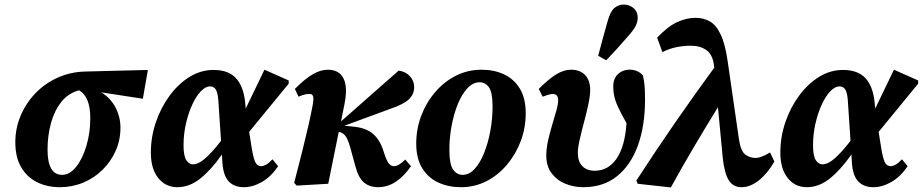

<svg xmlns="http://www.w3.org/2000/svg" viewBox="-20 -804 4037 840"><path d="M242 15Q186 15 142 -7Q98 -29 72.5 -72.5Q47 -116 47 -182Q47 -242 70 -297Q93 -352 134 -395Q175 -438 230.5 -463.5Q286 -489 351 -491L627 -498L605 -372L423 -400Q464 -375 485.5 -333.5Q507 -292 507 -245Q507 -191 486 -144Q465 -97 428.5 -61Q392 -25 344 -5Q296 15 242 15ZM188 -149Q188 -39 252 -39Q285 -39 313 -74Q341 -109 358 -166Q375 -223 375 -287Q375 -381 326 -409Q278 -396 247.5 -357Q217 -318 202.5 -263.5Q188 -209 188 -149Z M783 -168Q783 -122 795 -103.5Q807 -85 824 -85Q849 -85 880.5 -113.5Q912 -142 947 -188L935 -368Q932 -402 923 -414Q914 -426 899 -426Q879 -426 858.5 -404.5Q838 -383 821 -346Q804 -309 793.5 -263Q783 -217 783 -168ZM756 15Q704 15 672 -25.5Q640 -66 640 -136Q640 -205 662 -269.5Q684 -334 722.5 -386Q761 -438 810 -468Q859 -498 914 -498Q978 -498 1011 -463.5Q1044 -429 1052 -361L1055 -329L1137 -499L1243 -452V-438L1070 -227L1083 -146Q1091 -103 1099.5 -90Q1108 -77 1123 -77Q1132 -77 1144 -83.5Q1156 -90 1172 -107L1197 -77Q1166 -31 1126 -8Q1086 15 1047 15Q1005 15 981 -10Q957 -35 953 -92L951 -128Q904 -61 856.5 -23Q809 15 756 15Z M1267 -4Q1290 -92 1304.5 -151Q1319 -210 1329 -253.5Q1339 -297 1347 -339Q1353 -370 1350 -381.5Q1347 -393 1334 -393Q1322 -393 1311 -390Q1300 -387 1286 -381L1270 -415Q1315 -460 1349 -479.5Q1383 -499 1414 -499Q1464 -499 1483 -460.5Q1502 -422 1487 -348L1472 -273L1724 -495Q1755 -491 1773.5 -470.5Q1792 -450 1792 -423Q1792 -392 1769.5 -370Q1747 -348 1688 -328L1487 -254L1526 -250Q1578 -245 1608 -221.5Q1638 -198 1654 -154L1666 -118Q1676 -93 1684.5 -85Q1693 -77 1704 -77Q1724 -77 1753 -106L1778 -77Q1749 -34 1712.5 -9.5Q1676 15 1634 15Q1597 15 1572.5 -5.5Q1548 -26 1535 -76L1518 -138Q1506 -186 1494.5 -204.5Q1483 -223 1463 -227H1462L1416 0L1278 8Z M1997 15Q1942 15 1897.5 -5.5Q1853 -26 1827 -68.5Q1801 -111 1801 -176Q1801 -239 1822.5 -296.5Q1844 -354 1883 -400Q1922 -446 1974 -472.5Q2026 -499 2087 -499Q2142 -499 2185.5 -478.5Q2229 -458 2254.5 -416Q2280 -374 2280 -308Q2280 -245 2258.5 -187.5Q2237 -130 2198.5 -84Q2160 -38 2108.5 -11.5Q2057 15 1997 15ZM2004 -39Q2033 -39 2057 -65.5Q2081 -92 2098.5 -136Q2116 -180 2125.5 -233Q2135 -286 2135 -338Q2135 -399 2119.5 -421.5Q2104 -444 2078 -444Q2049 -444 2024.5 -417.5Q2000 -391 1982.5 -347.5Q1965 -304 1955.5 -252Q1946 -200 1946 -149Q1946 -85 1962.5 -62Q1979 -39 2004 -39Z M2531 15Q2492 15 2455 0.5Q2418 -14 2394 -45Q2370 -76 2370 -123Q2370 -155 2378 -190Q2386 -225 2396 -258.5Q2406 -292 2414 -320Q2422 -348 2422 -366Q2422 -393 2398 -393Q2391 -393 2379 -389.5Q2367 -386 2354 -381L2337 -415Q2381 -459 2414 -479Q2447 -499 2478 -499Q2518 -499 2540 -475.5Q2562 -452 2562 -411Q2562 -385 2554 -347.5Q2546 -310 2535 -269Q2524 -228 2516 -192.5Q2508 -157 2508 -135Q2508 -97 2528 -77Q2548 -57 2582 -57Q2641 -57 2677.5 -110Q2714 -163 2721 -265Q2700 -303 2687 -329.5Q2674 -356 2668.5 -378.5Q2663 -401 2663 -426Q2663 -462 2685.5 -481.5Q2708 -501 2741 -499Q2757 -498 2771 -491Q2785 -484 2793 -473Q2798 -451 2800 -429.5Q2802 -408 2802 -367Q2802 -254 2771 -168Q2740 -82 2680 -33.5Q2620 15 2531 15ZM2597 -560Q2607 -597 2617.5 -636.5Q2628 -676 2638 -710Q2650 -754 2668 -769Q2686 -784 2708 -784Q2734 -784 2752 -768.5Q2770 -753 2770 -727Q2770 -707 2760 -688.5Q2750 -670 2729 -647Q2706 -620 2682 -593.5Q2658 -567 2632 -540Z M3224 15Q3187 15 3168 -16Q3149 -47 3142 -114L3121 -335Q3068 -249 3016.5 -162Q2965 -75 2915 16L2770 0L2764 -14Q2847 -142 2932 -265Q3017 -388 3105 -508L3104 -514Q3099 -564 3071.5 -584Q3044 -604 3003 -604Q2972 -604 2941 -598Q2910 -592 2878 -576L2855 -639Q2902 -689 2943 -707.5Q2984 -726 3022 -726Q3058 -726 3085.5 -710.5Q3113 -695 3133 -653Q3153 -611 3164 -533L3213 -194Q3221 -142 3241 -127.5Q3261 -113 3286 -113Q3309 -113 3349 -137L3368 -97Q3337 -44 3299.5 -14.5Q3262 15 3224 15Z M3537 -168Q3537 -122 3549 -103.5Q3561 -85 3578 -85Q3603 -85 3634.5 -113.5Q3666 -142 3701 -188L3689 -368Q3686 -402 3677 -414Q3668 -426 3653 -426Q3633 -426 3612.5 -404.5Q3592 -383 3575 -346Q3558 -309 3547.5 -263Q3537 -217 3537 -168ZM3510 15Q3458 15 3426 -25.5Q3394 -66 3394 -136Q3394 -205 3416 -269.5Q3438 -334 3476.5 -386Q3515 -438 3564 -468Q3613 -498 3668 -498Q3732 -498 3765 -463.5Q3798 -429 3806 -361L3809 -329L3891 -499L3997 -452V-438L3824 -227L3837 -146Q3845 -103 3853.5 -90Q3862 -77 3877 -77Q3886 -77 3898 -83.5Q3910 -90 3926 -107L3951 -77Q3920 -31 3880 -8Q3840 15 3801 15Q3759 15 3735 -10Q3711 -35 3707 -92L3705 -128Q3658 -61 3610.5 -23Q3563 15 3510 15Z"/></svg>

Font: Source Serif Pro
Style: Bold Italic
Weight: 700
Italic angle: -12°
Designer: Frank Grießhammer
Foundry: Adobe Systems Incorporated
Version: Version 3.001;hotconv 1.0.111;makeotfexe 2.5.65597